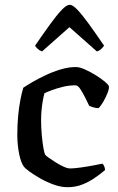

<svg xmlns="http://www.w3.org/2000/svg" viewBox="-20 -779 490 799"><path d="M261 0Q234 0 204.5 -10.5Q175 -21 148.5 -36Q122 -51 103.5 -64.5Q85 -78 80 -85Q68 -99 60 -137Q52 -175 52 -218Q52 -259 55.5 -296.5Q59 -334 65 -364.5Q71 -395 77 -414Q90 -423 114 -437Q138 -451 168.5 -465.5Q199 -480 232 -490Q265 -500 296 -500Q311 -500 333.5 -490Q356 -480 378.5 -466Q401 -452 416.5 -439Q432 -426 433 -420Q435 -411 427.5 -392Q420 -373 409.5 -355Q399 -337 390 -329Q380 -329 369.5 -332Q359 -335 351 -339Q345 -352 335 -372Q325 -392 314.5 -408Q304 -424 294 -424Q267 -424 241 -417.5Q215 -411 195 -403.5Q175 -396 165 -391Q162 -381 158.5 -362Q155 -343 153 -321Q151 -299 151 -280Q151 -247 154 -215Q157 -183 161 -161Q165 -139 169 -134Q171 -131 183 -122.5Q195 -114 211.5 -103.5Q228 -93 244.5 -85.5Q261 -78 272 -78Q288 -78 316.5 -82Q345 -86 371 -91Q397 -96 406 -98Q410 -95 413.5 -87.5Q417 -80 417 -71Q399 -56 375.5 -39.5Q352 -23 323.5 -11.5Q295 0 261 0ZM155 -565Q144 -569 136.5 -576Q129 -583 126 -589Q161 -640 188.5 -678Q216 -716 236.5 -737.5Q257 -759 270 -759Q283 -759 303.5 -737Q324 -715 351.5 -677Q379 -639 413 -589Q409 -583 401.5 -575.5Q394 -568 383 -565L269 -666Z"/></svg>

Font: Texturina 12pt Medium
Style: Regular
Weight: 500
Designer: Guillermo Torres Carreño
Foundry: Omnibus-Type
Version: Version 1.002